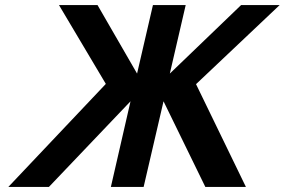

<svg xmlns="http://www.w3.org/2000/svg" viewBox="-20 -742 1130 762"><path d="M498 -340 420 0H550L629 -340L795 0H956L758 -408L1090 -722H937L654 -450L717 -722H587L524 -450L367 -722H214L400 -409L13 0H174Z"/></svg>

Font: Perun SemiBold Italic
Style: Regular
Weight: 400
Italic angle: -12°
Foundry: Copyright (c) Stefan Peev, Context Ltd, 2016
Version: Version 1.026